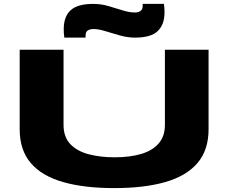

<svg xmlns="http://www.w3.org/2000/svg" viewBox="-20 -955 1171 985"><path d="M81 -292V-700H306V-314Q306 -252 341 -215.5Q376 -179 435.5 -163.5Q495 -148 568 -148Q644 -148 702 -164.5Q760 -181 793 -218Q826 -255 826 -314V-700H1050V-292Q1050 -185 993 -118.5Q936 -52 828 -21Q720 10 566 10Q412 10 303.5 -21Q195 -52 138 -118.5Q81 -185 81 -292ZM310 -762Q308 -774 307.5 -785Q307 -796 307 -806Q307 -870 342.5 -902.5Q378 -935 458 -935Q498 -935 536 -924Q574 -913 608.5 -902Q643 -891 671 -891Q689 -891 700.5 -898.5Q712 -906 712 -925Q712 -931 712 -935H821Q823 -923 823.5 -912Q824 -901 824 -891Q824 -829 789 -795.5Q754 -762 673 -762Q635 -762 595.5 -773Q556 -784 521 -795Q486 -806 461 -806Q441 -806 430 -798.5Q419 -791 419 -773Q419 -770 419 -767.5Q419 -765 419 -762Z"/></svg>

Font: Georama ExtraExtended
Style: Bold
Weight: 700
Width: 8
Designer: Jean-Baptiste Levee
Foundry: Production Type
Version: Version 1.000